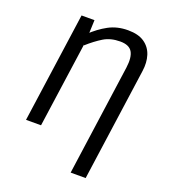

<svg xmlns="http://www.w3.org/2000/svg" viewBox="-160 -814 992 1130"><g transform="rotate(20 336.0 -249.5)"><path d="M447 -701Q512 -701 550 -674.5Q588 -648 602 -603.5Q616 -559 608 -504L509 202H415L512 -491Q521 -558 501.5 -590.5Q482 -623 426 -623Q366 -623 322.5 -596.5Q279 -570 232 -528L223 -596Q272 -643 325.5 -672Q379 -701 447 -701ZM159 -689H240L235 -560L156 0H62Z"/></g></svg>

Font: Fira Sans Variable
Style: Italic
Weight: 397
Italic angle: -8°
Designer: Carrois Corporate & Edenspiekermann AG
Foundry: Carrois Corporate GbR & Edenspiekermann AG
Version: Version 4.202